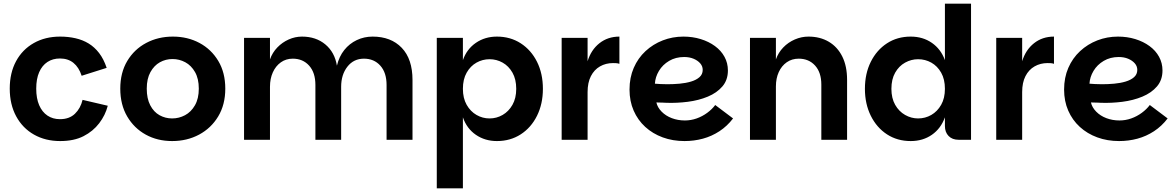

<svg xmlns="http://www.w3.org/2000/svg" viewBox="-20 -760 6392 1044"><path d="M307 7Q227 7 165 -28Q103 -63 68 -127.5Q33 -192 33 -278Q33 -364 67.5 -427.5Q102 -491 164 -526Q226 -561 307 -561Q351 -561 390.5 -552Q430 -543 462 -523.5Q494 -504 519 -471.5Q544 -439 560 -391L424 -348Q409 -394 379.5 -418Q350 -442 306 -442Q267 -442 238 -423Q209 -404 193 -367.5Q177 -331 177 -278Q177 -225 193 -188Q209 -151 238 -131.5Q267 -112 306 -112Q357 -112 387.5 -141.5Q418 -171 429 -217L566 -185Q553 -134 519.5 -90Q486 -46 434 -19.5Q382 7 307 7Z M916 7Q836 7 772.5 -28Q709 -63 671.5 -127Q634 -191 634 -278Q634 -365 672 -428.5Q710 -492 775 -526.5Q840 -561 920 -561Q1000 -561 1064.5 -526.5Q1129 -492 1167 -428.5Q1205 -365 1205 -278Q1205 -191 1166.5 -127Q1128 -63 1062.5 -28Q997 7 916 7ZM916 -116Q953 -116 986 -133.5Q1019 -151 1040 -187.5Q1061 -224 1061 -278Q1061 -332 1040.5 -368Q1020 -404 987.5 -421.5Q955 -439 918 -439Q881 -439 849.5 -421.5Q818 -404 798 -368Q778 -332 778 -278Q778 -224 797 -187.5Q816 -151 847.5 -133.5Q879 -116 916 -116Z M1307 0V-554H1448V-437Q1461 -474 1488 -502Q1515 -530 1550 -545.5Q1585 -561 1622 -561Q1698 -561 1749 -518.5Q1800 -476 1812 -403Q1824 -453 1852 -488Q1880 -523 1920 -542Q1960 -561 2006 -561Q2106 -561 2164.5 -500Q2223 -439 2223 -325V0H2082V-298Q2082 -365 2048 -403Q2014 -441 1959 -441Q1903 -441 1869 -397.5Q1835 -354 1835 -288V0H1695V-298Q1695 -365 1661 -403Q1627 -441 1572 -441Q1535 -441 1507 -421Q1479 -401 1463.5 -366.5Q1448 -332 1448 -288V0Z M2682 7Q2617 7 2567.5 -27Q2518 -61 2497 -122V264H2355V-554H2497V-433Q2518 -493 2567.5 -527Q2617 -561 2682 -561Q2755 -561 2811.5 -524.5Q2868 -488 2900 -424Q2932 -360 2932 -277Q2932 -195 2900 -130.5Q2868 -66 2811.5 -29.5Q2755 7 2682 7ZM2642 -116Q2680 -116 2713 -135Q2746 -154 2766.5 -190Q2787 -226 2787 -277Q2787 -329 2766.5 -365Q2746 -401 2713 -419.5Q2680 -438 2642 -438Q2604 -438 2571 -419.5Q2538 -401 2517.5 -365Q2497 -329 2497 -277Q2497 -226 2517.5 -190Q2538 -154 2571 -135Q2604 -116 2642 -116Z M3034 0V-554H3175V0ZM3145 -259 3175 -427Q3194 -489 3239.5 -525Q3285 -561 3348 -561V-413Q3339 -416 3330.5 -416.5Q3322 -417 3313 -417Q3274 -417 3242.5 -399Q3211 -381 3193 -346Q3175 -311 3175 -259Z M3702 7Q3638 7 3583.5 -13Q3529 -33 3488.5 -70Q3448 -107 3425.5 -158.5Q3403 -210 3403 -273Q3403 -338 3426 -391Q3449 -444 3490 -482Q3531 -520 3584 -540.5Q3637 -561 3696 -561Q3746 -561 3790 -547.5Q3834 -534 3867.5 -509.5Q3901 -485 3919.5 -451Q3938 -417 3938 -377Q3938 -325 3908 -290Q3878 -255 3828.5 -234.5Q3779 -214 3720 -206.5Q3661 -199 3604 -201Q3595 -202 3583 -202Q3571 -202 3561.5 -202.5Q3552 -203 3549 -203Q3555 -176 3577.5 -153Q3600 -130 3633 -117.5Q3666 -105 3704 -105Q3737 -105 3768 -116Q3799 -127 3825.5 -146.5Q3852 -166 3869 -189L3966 -116Q3934 -74 3892 -46.5Q3850 -19 3802 -6Q3754 7 3702 7ZM3609 -302Q3642 -302 3675.5 -305Q3709 -308 3737.5 -316.5Q3766 -325 3783.5 -340.5Q3801 -356 3801 -380Q3801 -400 3787.5 -415.5Q3774 -431 3751.5 -440.5Q3729 -450 3700 -450Q3654 -450 3618.5 -429Q3583 -408 3563 -374.5Q3543 -341 3541 -305Q3553 -304 3571 -303Q3589 -302 3609 -302Z M4058 0V-554H4199V-437Q4212 -474 4239 -502Q4266 -530 4302 -545.5Q4338 -561 4376 -561Q4439 -561 4486.5 -533Q4534 -505 4560 -452.5Q4586 -400 4586 -326V0H4446V-300Q4446 -366 4412 -403.5Q4378 -441 4323 -441Q4286 -441 4258 -421.5Q4230 -402 4214.5 -368Q4199 -334 4199 -290V0Z M4932 7Q4859 7 4803 -29.5Q4747 -66 4715 -130.5Q4683 -195 4683 -277Q4683 -360 4715 -424Q4747 -488 4803 -524.5Q4859 -561 4932 -561Q4998 -561 5047 -527Q5096 -493 5118 -433V-740H5260V0H5192Q5158 0 5138 -20.5Q5118 -41 5118 -75V-122Q5096 -61 5047 -27Q4998 7 4932 7ZM4972 -116Q5011 -116 5044 -135Q5077 -154 5097.5 -190Q5118 -226 5118 -277Q5118 -329 5097.5 -365Q5077 -401 5044 -419.5Q5011 -438 4972 -438Q4935 -438 4901.5 -419.5Q4868 -401 4847.5 -365Q4827 -329 4827 -277Q4827 -226 4847.5 -190Q4868 -154 4901.5 -135Q4935 -116 4972 -116Z M5397 0V-554H5538V0ZM5508 -259 5538 -427Q5557 -489 5602.5 -525Q5648 -561 5711 -561V-413Q5702 -416 5693.5 -416.5Q5685 -417 5676 -417Q5637 -417 5605.5 -399Q5574 -381 5556 -346Q5538 -311 5538 -259Z M6065 7Q6001 7 5946.5 -13Q5892 -33 5851.5 -70Q5811 -107 5788.5 -158.5Q5766 -210 5766 -273Q5766 -338 5789 -391Q5812 -444 5853 -482Q5894 -520 5947 -540.5Q6000 -561 6059 -561Q6109 -561 6153 -547.5Q6197 -534 6230.5 -509.5Q6264 -485 6282.5 -451Q6301 -417 6301 -377Q6301 -325 6271 -290Q6241 -255 6191.5 -234.5Q6142 -214 6083 -206.5Q6024 -199 5967 -201Q5958 -202 5946 -202Q5934 -202 5924.5 -202.5Q5915 -203 5912 -203Q5918 -176 5940.5 -153Q5963 -130 5996 -117.5Q6029 -105 6067 -105Q6100 -105 6131 -116Q6162 -127 6188.5 -146.5Q6215 -166 6232 -189L6329 -116Q6297 -74 6255 -46.5Q6213 -19 6165 -6Q6117 7 6065 7ZM5972 -302Q6005 -302 6038.5 -305Q6072 -308 6100.5 -316.5Q6129 -325 6146.5 -340.5Q6164 -356 6164 -380Q6164 -400 6150.5 -415.5Q6137 -431 6114.5 -440.5Q6092 -450 6063 -450Q6017 -450 5981.5 -429Q5946 -408 5926 -374.5Q5906 -341 5904 -305Q5916 -304 5934 -303Q5952 -302 5972 -302Z"/></svg>

Font: Parkinsans Light SemiBold
Style: Regular
Weight: 600
Version: Version 1.000